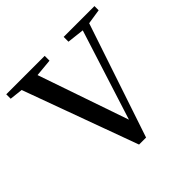

<svg xmlns="http://www.w3.org/2000/svg" viewBox="-183 -917 1102 1102"><g transform="rotate(-45 368.0 -365.5)"><path d="M403 6 636 -689 727 -703V-737H477V-698L581 -686L406 -136L216 -688L323 -698V-737H11V-701L91 -692L346 6Z"/></g></svg>

Font: AllPunType SemiBold
Style: Regular
Weight: 600
Version: 1.0